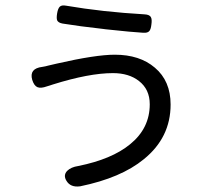

<svg xmlns="http://www.w3.org/2000/svg" viewBox="-20 -645 739 709"><path d="M225 22Q213 2 228 -14Q242 -28 269 -32Q393 -57 460 -112Q533 -171 533 -260Q533 -315 493 -346Q456 -375 397 -375Q309 -375 175 -333Q172 -332 164.5 -329.5Q157 -327 153 -326Q131 -318 118.5 -323Q106 -328 99 -350Q87 -392 136 -398Q140 -399 147 -400Q155 -402 159 -403Q168 -405 189 -410Q333 -443 404 -443Q496 -443 552 -395Q610 -346 610 -259Q610 -137 511 -57Q427 12 276 43Q240 48 225 22ZM509 -524Q471 -526 369 -537Q364 -538 362 -538Q272 -548 211 -558Q195 -561 191 -570Q188 -578 191 -596Q194 -614 201 -620.5Q208 -627 224 -624Q358 -601 514 -592Q532 -591 537 -582Q542 -574 539 -554Q537 -536 531 -530Q525 -523 509 -524Z"/></svg>

Font: GenSenRounded TW R
Style: Regular
Weight: 400
Version: Version 1.501;PS 1;hotconv 16.6.51;makeotf.lib2.5.65220